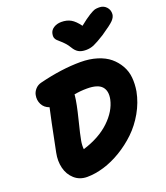

<svg xmlns="http://www.w3.org/2000/svg" viewBox="-177 -1082 1080 1251"><g transform="rotate(-20 363.0 -457.0)"><path d="M659.2 -962.9Q689.5 -962.9 708.7 -942.4Q728 -921.9 726.1 -892.1Q724.6 -871.6 705.6 -851.3Q686.5 -831.1 618.2 -785.2Q566.4 -752.9 540.5 -741.9Q514.6 -731 485.8 -731Q453.6 -731 433.8 -742.7Q414.1 -754.4 399.9 -778.8Q388.2 -798.8 373.3 -814.9Q358.4 -831.1 347.7 -839.8Q336.9 -848.6 327.6 -857.7Q318.4 -866.7 314.9 -877.9Q311.5 -889.2 314.9 -904.8Q319.3 -929.2 342 -943.6Q364.7 -958 395 -958Q433.1 -958 460.7 -942.4Q488.3 -926.8 517.1 -887.2Q562 -923.3 589.8 -940.2Q617.7 -957 629.2 -960Q640.6 -962.9 659.2 -962.9ZM210 48.8Q157.7 48.8 121.8 16.6Q85.9 -15.6 74 -64.9Q62 -114.3 73.2 -168.9Q120.1 -404.3 133.8 -461.9Q99.1 -474.1 84.2 -503.9Q69.3 -533.7 76.2 -567.9Q80.1 -588.4 95.9 -606.4Q111.8 -624.5 136.2 -630.9Q291.5 -669.9 422.9 -669.9Q485.8 -669.9 537.6 -653.8Q589.4 -637.7 623.3 -609.6Q657.2 -581.5 679.2 -543Q701.2 -504.4 705.3 -459.5Q709.5 -414.6 701.2 -365.2Q687 -292 649.2 -225.6Q611.3 -159.2 560.1 -110.1Q508.8 -61 448.5 -24.7Q388.2 11.7 326.7 30.3Q265.1 48.8 210 48.8ZM252.9 -188Q247.1 -157.2 250 -128.9Q366.2 -164.6 436.5 -231.7Q506.8 -298.8 522.9 -375Q534.2 -431.2 506.3 -462.2Q478.5 -493.2 403.8 -493.2Q357.4 -493.2 314.9 -484.9V-478Q309.6 -424.3 283.9 -322.5Q258.3 -220.7 252.9 -188Z"/></g></svg>

Font: Shantell Sans Bouncy
Style: Italic
Weight: 800
Italic angle: -11.31°
Designer: Stephen Nixon, Anya Danilova, Shantell Martin
Foundry: Arrow Type
Version: Version 1.006;[9816181b4]